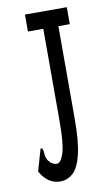

<svg xmlns="http://www.w3.org/2000/svg" viewBox="-76 -663 403 714"><g transform="rotate(-10 125.0 -306.0)"><path d="M93 11Q70 11 51 -1.5Q32 -14 18 -40L39 -113L42 -123L48 -121Q52 -114 52 -102Q52 -90 60 -75Q74 -56 92 -56Q107 -56 118 -90Q129 -124 129 -208V-559H71V-623H229V-559H186V-209Q186 -124 174.5 -76Q163 -28 142 -8.5Q121 11 93 11Z"/></g></svg>

Font: Inconsolata UltraCondensed Medium
Style: Regular
Weight: 500
Width: 1
Monospace: yes
Designer: Raph Levien, Cyreal, Brenton Simpson
Foundry: Raph Levien, Cyreal, Google
Version: Version 3.001; ttfautohint (v1.8.2.53-6de2)